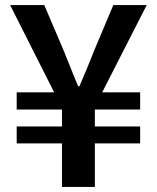

<svg xmlns="http://www.w3.org/2000/svg" viewBox="-20 -739 620 759"><path d="M225 -172H46V-239H225V-306H46V-374H194L20 -719H155L228 -548L258 -474Q282 -413 289 -398H294L326 -474L356 -548L428 -719H560L384 -374H534V-306H355V-239H534V-172H355V0H225Z"/></svg>

Font: Merged Yaku Han JP SemiBold
Style: Regular
Weight: 600
Designer: Ryoko NISHIZUKA 西塚涼子 (kana, bopomofo & ideographs); Paul D. Hunt (Latin, Greek & Cyrillic); Sandoll Communications 산돌커뮤니
Foundry: Adobe
Version: Version 2.004